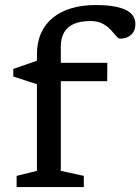

<svg xmlns="http://www.w3.org/2000/svg" viewBox="-20 -760 570 780"><path d="M153.5 -430 130 -418 34 -449V-480L138 -516L154.5 -505H416L415.5 -430ZM227 -66 320.5 -45.5V0H47.5V-45.5L130 -66V-538Q130 -587.5 146.8 -625.2Q163.5 -663 195 -688.2Q226.5 -713.5 270.2 -726.5Q314 -739.5 367.5 -739.5Q413.5 -739.5 444.8 -733.8Q476 -728 494.8 -717.8Q513.5 -707.5 521.8 -693.2Q530 -679 530 -662Q530 -634.5 512.8 -618.8Q495.5 -603 468 -603Q460.5 -603 451.8 -613.8Q443 -624.5 430 -638.8Q417 -653 397 -663.8Q377 -674.5 348 -674.5Q306.5 -674.5 280 -662.8Q253.5 -651 240.2 -628Q227 -605 227 -570Z"/></svg>

Font: Newsreader 7pt
Style: Regular
Weight: 400
Designer: Hugues Gentile
Foundry: Production Type
Version: Version 1.003